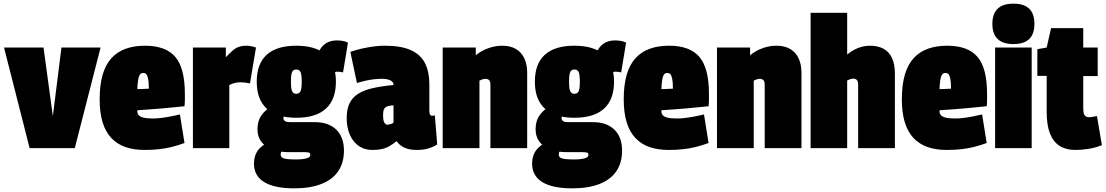

<svg xmlns="http://www.w3.org/2000/svg" viewBox="-20 -810 6048 1050"><path d="M142 0 2 -550H218L269 -175L316 -550H530L389 0Z M770 10Q711 10 665.5 -6Q620 -22 588.5 -55.5Q557 -89 541 -141.5Q525 -194 525 -267Q525 -346 541.5 -402Q558 -458 590.5 -493Q623 -528 669 -544Q715 -560 773 -560Q887 -560 939 -498.5Q991 -437 991 -297Q991 -285 991 -265Q991 -245 989 -229Q966 -227 933.5 -223.5Q901 -220 865.5 -217Q830 -214 795 -211.5Q760 -209 731 -207Q731 -206 731 -204Q731 -202 731 -200Q731 -190 738 -181Q745 -172 763.5 -167Q782 -162 816 -162Q838 -162 862 -165Q886 -168 912 -173Q938 -178 964 -184L989 -28Q954 -15 920 -6.5Q886 2 849.5 6Q813 10 770 10ZM731 -323Q738 -323 745.5 -323Q753 -323 761.5 -323.5Q770 -324 778.5 -324.5Q787 -325 794 -325Q794 -361 790 -379.5Q786 -398 780 -404.5Q774 -411 763 -411Q756 -411 750.5 -407.5Q745 -404 741 -394.5Q737 -385 734.5 -367.5Q732 -350 731 -323Z M1215 -550V-497Q1237 -520 1253 -534Q1269 -548 1286.5 -554Q1304 -560 1327 -560Q1337 -560 1350 -558Q1363 -556 1380 -550L1347 -354Q1333 -357 1319.5 -358.5Q1306 -360 1296 -360Q1281 -360 1266.5 -357Q1252 -354 1234 -345V0H1035V-550Z M1589 220Q1481 220 1425 186Q1369 152 1369 85Q1369 57 1378 35Q1387 13 1403.5 -2.5Q1420 -18 1441 -28L1533 11Q1527 14 1522.5 17Q1518 20 1516.5 24Q1515 28 1515 35Q1515 45 1522 51Q1529 57 1547.5 59.5Q1566 62 1599 62Q1625 62 1642.5 59Q1660 56 1668.5 51Q1677 46 1677 38Q1677 31 1675 28Q1673 25 1665 23.5Q1657 22 1641 22H1558Q1507 22 1468.5 7.5Q1430 -7 1409 -35Q1388 -63 1388 -103Q1388 -147 1407.5 -176Q1427 -205 1457 -223L1553 -201Q1540 -193 1535 -185Q1530 -177 1530 -165Q1530 -153 1539 -147.5Q1548 -142 1565 -142H1702Q1777 -142 1819 -101Q1861 -60 1861 14Q1861 79 1830.5 125Q1800 171 1739 195.5Q1678 220 1589 220ZM1600 -166Q1493 -166 1438.5 -216Q1384 -266 1384 -363Q1384 -461 1438.5 -510.5Q1493 -560 1600 -560Q1708 -560 1762.5 -510.5Q1817 -461 1817 -363Q1817 -266 1762.5 -216Q1708 -166 1600 -166ZM1600 -297Q1616 -297 1623 -310Q1630 -323 1630 -363Q1630 -405 1623 -417.5Q1616 -430 1600 -430Q1585 -430 1578 -417.5Q1571 -405 1571 -363Q1571 -323 1578 -310Q1585 -297 1600 -297ZM1790 -395 1718 -517Q1735 -555 1760.5 -572Q1786 -589 1823 -589Q1840 -589 1855.5 -586Q1871 -583 1883 -577L1856 -414Q1849 -416 1841 -417Q1833 -418 1823 -418Q1813 -418 1804.5 -412Q1796 -406 1790 -395Z M1876 -164Q1876 -213 1891.5 -245Q1907 -277 1938.5 -297Q1970 -317 2018.5 -328Q2067 -339 2132 -345V-346Q2132 -363 2114 -371Q2096 -379 2068 -379Q2051 -379 2030.5 -377Q2010 -375 1985.5 -370Q1961 -365 1932 -356L1896 -526Q1937 -541 1989.5 -550.5Q2042 -560 2084 -560Q2174 -560 2227.5 -535.5Q2281 -511 2304.5 -464Q2328 -417 2328 -349V-205Q2328 -188 2332.5 -182.5Q2337 -177 2341 -177Q2345 -177 2350 -177.5Q2355 -178 2358 -179L2371 -20Q2351 -7 2323.5 1.5Q2296 10 2259 10Q2218 10 2191.5 -2.5Q2165 -15 2149 -38Q2129 -22 2110 -11Q2091 0 2069 5Q2047 10 2017 10Q1982 10 1956 -3.5Q1930 -17 1912 -41Q1894 -65 1885 -96.5Q1876 -128 1876 -164ZM2075 -180Q2075 -150 2082 -139Q2089 -128 2099 -128Q2103 -128 2109.5 -129.5Q2116 -131 2122.5 -133.5Q2129 -136 2132 -140V-234Q2116 -233 2105 -230.5Q2094 -228 2087 -222Q2080 -216 2077.5 -206Q2075 -196 2075 -180Z M2401 0V-550H2582V-508Q2609 -529 2633 -539.5Q2657 -550 2679.5 -555Q2702 -560 2726 -560Q2772 -560 2802.5 -541.5Q2833 -523 2848 -490Q2863 -457 2863 -411V0H2662V-346Q2662 -366 2654 -372.5Q2646 -379 2636 -379Q2631 -379 2625.5 -378Q2620 -377 2614 -374.5Q2608 -372 2602 -369V0Z M3110 220Q3002 220 2946 186Q2890 152 2890 85Q2890 57 2899 35Q2908 13 2924.5 -2.5Q2941 -18 2962 -28L3054 11Q3048 14 3043.5 17Q3039 20 3037.5 24Q3036 28 3036 35Q3036 45 3043 51Q3050 57 3068.5 59.5Q3087 62 3120 62Q3146 62 3163.5 59Q3181 56 3189.5 51Q3198 46 3198 38Q3198 31 3196 28Q3194 25 3186 23.5Q3178 22 3162 22H3079Q3028 22 2989.5 7.5Q2951 -7 2930 -35Q2909 -63 2909 -103Q2909 -147 2928.5 -176Q2948 -205 2978 -223L3074 -201Q3061 -193 3056 -185Q3051 -177 3051 -165Q3051 -153 3060 -147.5Q3069 -142 3086 -142H3223Q3298 -142 3340 -101Q3382 -60 3382 14Q3382 79 3351.5 125Q3321 171 3260 195.5Q3199 220 3110 220ZM3121 -166Q3014 -166 2959.5 -216Q2905 -266 2905 -363Q2905 -461 2959.5 -510.5Q3014 -560 3121 -560Q3229 -560 3283.5 -510.5Q3338 -461 3338 -363Q3338 -266 3283.5 -216Q3229 -166 3121 -166ZM3121 -297Q3137 -297 3144 -310Q3151 -323 3151 -363Q3151 -405 3144 -417.5Q3137 -430 3121 -430Q3106 -430 3099 -417.5Q3092 -405 3092 -363Q3092 -323 3099 -310Q3106 -297 3121 -297ZM3311 -395 3239 -517Q3256 -555 3281.5 -572Q3307 -589 3344 -589Q3361 -589 3376.5 -586Q3392 -583 3404 -577L3377 -414Q3370 -416 3362 -417Q3354 -418 3344 -418Q3334 -418 3325.5 -412Q3317 -406 3311 -395Z M3636 10Q3577 10 3531.5 -6Q3486 -22 3454.5 -55.5Q3423 -89 3407 -141.5Q3391 -194 3391 -267Q3391 -346 3407.5 -402Q3424 -458 3456.5 -493Q3489 -528 3535 -544Q3581 -560 3639 -560Q3753 -560 3805 -498.5Q3857 -437 3857 -297Q3857 -285 3857 -265Q3857 -245 3855 -229Q3832 -227 3799.5 -223.5Q3767 -220 3731.5 -217Q3696 -214 3661 -211.5Q3626 -209 3597 -207Q3597 -206 3597 -204Q3597 -202 3597 -200Q3597 -190 3604 -181Q3611 -172 3629.5 -167Q3648 -162 3682 -162Q3704 -162 3728 -165Q3752 -168 3778 -173Q3804 -178 3830 -184L3855 -28Q3820 -15 3786 -6.5Q3752 2 3715.5 6Q3679 10 3636 10ZM3597 -323Q3604 -323 3611.5 -323Q3619 -323 3627.5 -323.5Q3636 -324 3644.5 -324.5Q3653 -325 3660 -325Q3660 -361 3656 -379.5Q3652 -398 3646 -404.5Q3640 -411 3629 -411Q3622 -411 3616.5 -407.5Q3611 -404 3607 -394.5Q3603 -385 3600.5 -367.5Q3598 -350 3597 -323Z M3901 0V-550H4082V-508Q4109 -529 4133 -539.5Q4157 -550 4179.5 -555Q4202 -560 4226 -560Q4272 -560 4302.5 -541.5Q4333 -523 4348 -490Q4363 -457 4363 -411V0H4162V-346Q4162 -366 4154 -372.5Q4146 -379 4136 -379Q4131 -379 4125.5 -378Q4120 -377 4114 -374.5Q4108 -372 4102 -369V0Z M4413 0V-740H4613V-512Q4634 -529 4654.5 -539.5Q4675 -550 4696 -555Q4717 -560 4737 -560Q4781 -560 4811.5 -543.5Q4842 -527 4858 -493Q4874 -459 4874 -407V0H4673V-346Q4673 -366 4665.5 -373Q4658 -380 4648 -380Q4642 -380 4636.5 -379Q4631 -378 4625.5 -375.5Q4620 -373 4613 -370V0Z M5157 10Q5098 10 5052.5 -6Q5007 -22 4975.5 -55.5Q4944 -89 4928 -141.5Q4912 -194 4912 -267Q4912 -346 4928.5 -402Q4945 -458 4977.5 -493Q5010 -528 5056 -544Q5102 -560 5160 -560Q5274 -560 5326 -498.5Q5378 -437 5378 -297Q5378 -285 5378 -265Q5378 -245 5376 -229Q5353 -227 5320.5 -223.5Q5288 -220 5252.5 -217Q5217 -214 5182 -211.5Q5147 -209 5118 -207Q5118 -206 5118 -204Q5118 -202 5118 -200Q5118 -190 5125 -181Q5132 -172 5150.5 -167Q5169 -162 5203 -162Q5225 -162 5249 -165Q5273 -168 5299 -173Q5325 -178 5351 -184L5376 -28Q5341 -15 5307 -6.5Q5273 2 5236.5 6Q5200 10 5157 10ZM5118 -323Q5125 -323 5132.5 -323Q5140 -323 5148.5 -323.5Q5157 -324 5165.5 -324.5Q5174 -325 5181 -325Q5181 -361 5177 -379.5Q5173 -398 5167 -404.5Q5161 -411 5150 -411Q5143 -411 5137.5 -407.5Q5132 -404 5128 -394.5Q5124 -385 5121.5 -367.5Q5119 -350 5118 -323Z M5522 -569Q5465 -569 5436 -596.5Q5407 -624 5407 -679Q5407 -735 5436 -762.5Q5465 -790 5522 -790Q5580 -790 5608.5 -762.5Q5637 -735 5637 -679Q5637 -624 5608.5 -596.5Q5580 -569 5522 -569ZM5422 0V-550H5622V0Z M5860 10Q5810 10 5775 -12Q5740 -34 5722 -80Q5704 -126 5704 -198V-395H5653V-541L5704 -550L5728 -656H5904V-550H5983V-394H5904V-219Q5904 -188 5912.5 -178.5Q5921 -169 5935 -169Q5943 -169 5954 -171Q5965 -173 5979 -175L6006 -16Q5968 -1 5930 4.5Q5892 10 5860 10Z"/></svg>

Font: Georama SemiCondensed Black
Style: Regular
Weight: 900
Width: 4
Designer: Jean-Baptiste Levee
Foundry: Production Type
Version: Version 1.001